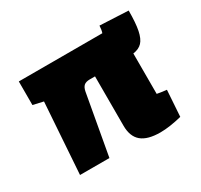

<svg xmlns="http://www.w3.org/2000/svg" viewBox="-121 -691 899 860"><g transform="rotate(-30 328.5 -260.5)"><path d="M552 -143Q578 -138 601 -136L592 -1Q528 15 481 15Q415 15 383.5 -11.5Q352 -38 352 -94V-349H325Q305 -349 295 -340.5Q285 -332 281 -312L225 0H73L98 -366L45 -378V-500H477Q482 -514 483 -536L630 -529Q630 -465 622.5 -428Q615 -391 598.5 -373.5Q582 -356 552 -352Z"/></g></svg>

Font: Changa ExtraBold
Style: Regular
Weight: 800
Designer: Eduardo Rodriguez Tunni
Foundry: Eduardo Rodriguez Tunni
Version: Version 2.002; ttfautohint (v1.5) -l 8 -r 50 -G 220 -x 14 -H